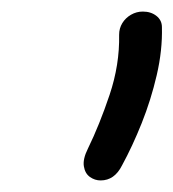

<svg xmlns="http://www.w3.org/2000/svg" viewBox="-20 -737 300 332"><path d="M154 -425Q144 -425 135.5 -431Q127 -437 125 -449.5Q123 -462 132 -480Q152 -521 169.5 -573Q187 -625 186 -677Q186 -688 191.5 -697Q197 -706 206.5 -711.5Q216 -717 227 -717Q241 -717 250.5 -709.5Q260 -702 260 -690Q261 -650 251 -607Q241 -564 225 -524Q209 -484 191 -451Q178 -425 154 -425Z"/></svg>

Font: Shantell Sans Light
Style: Italic
Weight: 300
Italic angle: -11°
Designer: Stephen Nixon, Anya Danilova, Shantell Martin
Foundry: Arrow Type
Version: Version 1.008;[ac192a2d6]